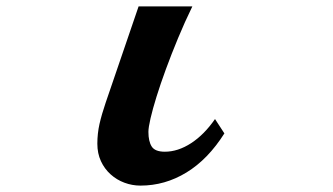

<svg xmlns="http://www.w3.org/2000/svg" viewBox="-20 -560 1040 600"><path d="M581.1 -540Q557.1 -490.7 536.4 -440.7Q515.6 -390.6 498.5 -344Q481.4 -297.4 469.2 -258.1Q457 -218.8 450.4 -190.2Q443.8 -161.6 443.8 -147.9Q443.8 -118.2 454.1 -102.1Q464.4 -85.9 495.1 -85.9Q536.1 -85.9 577.1 -112.5Q618.2 -139.2 651.9 -188L681.2 -143.1Q629.9 -62 562.7 -21Q495.6 20 418.9 20Q393.1 20 368.9 11Q344.7 2 325.7 -15.1Q306.6 -32.2 295.4 -56.4Q284.2 -80.6 284.2 -110.8Q284.2 -142.6 291 -172.9Q297.9 -203.1 310.1 -238.8L413.1 -540Z"/></svg>

Font: BIZ UDPMincho
Style: Bold
Weight: 700
Designer: TypeBank Co., Ltd.
Foundry: Morisawa Inc.
Version: Version 1.06